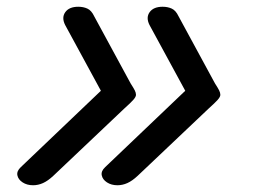

<svg xmlns="http://www.w3.org/2000/svg" viewBox="-20 -534 765 569"><path d="M78 15Q60 15 47 6.5Q34 -2 31.5 -14.5Q29 -27 42 -39L279 -265L173 -460Q162 -482 173.5 -498Q185 -514 212 -514Q227 -514 239 -508.5Q251 -503 259 -486L367 -287Q376 -273 379.5 -266Q383 -259 383 -253Q383 -247 375 -238Q367 -229 348 -212L138 -13Q122 2 107.5 8.5Q93 15 78 15ZM328 15Q310 15 297 6.5Q284 -2 281.5 -14.5Q279 -27 292 -39L529 -265L423 -460Q412 -482 423.5 -498Q435 -514 462 -514Q477 -514 489 -508.5Q501 -503 509 -486L617 -287Q626 -273 629.5 -266Q633 -259 633 -253Q633 -247 625 -238Q617 -229 598 -212L388 -13Q372 2 357.5 8.5Q343 15 328 15Z"/></svg>

Font: Playwrite DE SAS
Style: Regular
Weight: 400
Designer: Veronika Burian, José Scaglione
Foundry: TypeTogether
Version: Version 1.002